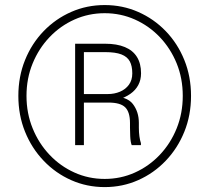

<svg xmlns="http://www.w3.org/2000/svg" viewBox="-20 -741 852 771"><path d="M420.9 -329.1H299.3L298.3 -363.3H412.6Q439.5 -363.3 461.9 -372.8Q484.4 -382.3 497.8 -400.9Q511.2 -419.4 511.2 -446.3Q511.2 -476.1 501.2 -494.6Q491.2 -513.2 467.5 -522.5Q443.8 -531.7 402.3 -531.7H316.9V-158.2H281.7V-565.4H402.3Q449.2 -565.4 481.4 -552Q513.7 -538.6 530 -512.2Q546.4 -485.8 546.4 -446.8Q546.4 -420.4 535.4 -399.7Q524.4 -378.9 503.7 -364.3Q482.9 -349.6 454.1 -340.8Q452.6 -340.3 450.9 -339.8Q449.2 -339.4 447.8 -339.4Q439.5 -334.5 437.3 -332.3Q435.1 -330.1 432.9 -329.6Q430.7 -329.1 420.9 -329.1ZM416 -329.1 421.9 -355Q489.3 -355 513.4 -323.5Q537.6 -292 537.6 -247.6V-228Q537.6 -210 539.8 -193.6Q542 -177.2 545.9 -166V-158.2H508.8Q503.9 -170.9 502.9 -194.3Q502 -217.8 502 -228.5V-247.1Q502 -291 482.7 -310.1Q463.4 -329.1 416 -329.1ZM86.4 -356Q86.4 -286.1 111.1 -225.6Q135.7 -165 179 -119.4Q222.2 -73.7 279.1 -48.1Q335.9 -22.5 400.4 -22.5Q464.8 -22.5 521.7 -48.1Q578.6 -73.7 621.8 -119.4Q665 -165 689.5 -225.6Q713.9 -286.1 713.9 -356Q713.9 -426.3 689.5 -486.3Q665 -546.4 621.8 -591.8Q578.6 -637.2 521.7 -662.6Q464.8 -688 400.4 -688Q335.9 -688 279.1 -662.6Q222.2 -637.2 179 -591.8Q135.7 -546.4 111.1 -486.3Q86.4 -426.3 86.4 -356ZM53.7 -356Q53.7 -433.6 80.6 -500Q107.4 -566.4 155.3 -616Q203.1 -665.5 265.9 -693.1Q328.6 -720.7 400.4 -720.7Q472.2 -720.7 534.9 -693.1Q597.7 -665.5 645.5 -616Q693.4 -566.4 720.2 -500Q747.1 -433.6 747.1 -356Q747.1 -278.3 720.2 -211.9Q693.4 -145.5 645.5 -95.5Q597.7 -45.4 534.9 -17.6Q472.2 10.3 400.4 10.3Q328.6 10.3 265.9 -17.6Q203.1 -45.4 155.3 -95.5Q107.4 -145.5 80.6 -211.9Q53.7 -278.3 53.7 -356Z"/></svg>

Font: Roboto ExtraLight
Style: Regular
Weight: 250
Designer: Christian Robertson
Foundry: Google
Version: Version 3.009; 2024